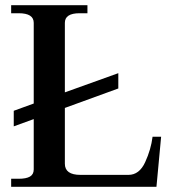

<svg xmlns="http://www.w3.org/2000/svg" viewBox="-20 -720 661 740"><path d="M601 -193 583 0H23V-31H52Q81 -31 95.5 -39.5Q110 -48 110 -67V-261L33 -233V-293L110 -321V-632Q110 -669 52 -669H23V-700H317V-669H287Q230 -669 230 -632V-364L436 -438V-379L230 -304V-89Q230 -46 290 -46H475Q517 -46 539.5 -95Q562 -144 568 -193Z"/></svg>

Font: Taviraj Medium
Style: Regular
Weight: 500
Designer: Katatrad Team
Foundry: CadsonDemak
Version: Version 1.030